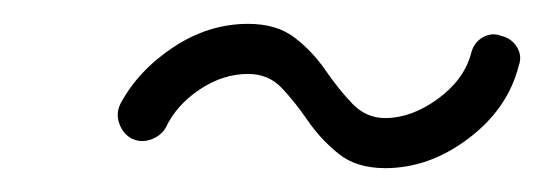

<svg xmlns="http://www.w3.org/2000/svg" viewBox="-20 -314 456 161"><path d="M119 -207Q115 -200 106.5 -197Q98 -194 90 -198Q83 -202 80 -210.5Q77 -219 81 -227Q96 -255 125.5 -274.5Q155 -294 188 -294Q212 -294 227 -282.5Q242 -271 253 -255Q264 -239 275.5 -227Q287 -215 303 -215Q325 -215 347 -231Q369 -247 375 -269Q375 -269 375 -269Q375 -269 375 -269Q377 -278 384.5 -282.5Q392 -287 400 -284Q409 -282 413.5 -274.5Q418 -267 415 -259Q406 -223 373 -198Q340 -173 303 -173Q279 -173 264 -185Q249 -197 238 -213Q227 -229 216 -240.5Q205 -252 188 -252Q167 -252 147.5 -239Q128 -226 119 -207Q119 -207 119 -207Q119 -207 119 -207Z"/></svg>

Font: FRB American Cursive Medium
Style: Italic
Weight: 500
Italic angle: -25°
Version: Version 2.0;Modular Font Editor K font №1